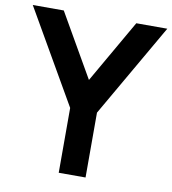

<svg xmlns="http://www.w3.org/2000/svg" viewBox="-83 -823 805 896"><g transform="rotate(10 319.0 -375.0)"><path d="M490.6 -750 318.8 -451 146.9 -750H0L255.2 -307.3V0H382.3V-307.3L637.5 -750Z"/></g></svg>

Font: Manrope3 Bold
Style: Regular
Weight: 700
Designer: Mikhail Sharanda
Foundry: Mikhail Sharanda
Version: Version 3.000;PS 003.000;hotconv 1.0.88;makeotf.lib2.5.64775